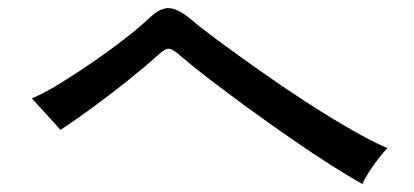

<svg xmlns="http://www.w3.org/2000/svg" viewBox="-20 -599 1040 482"><path d="M890 -137Q859 -154 812.5 -183.5Q766 -213 712.5 -250Q659 -287 606 -325.5Q553 -364 508 -398.5Q463 -433 434 -458Q415 -475 405 -476.5Q395 -478 378 -462Q346 -433 303 -398.5Q260 -364 215 -331Q170 -298 132 -273L60 -352Q89 -364 129 -388.5Q169 -413 212 -442.5Q255 -472 293 -501.5Q331 -531 355 -554Q384 -581 406.5 -578.5Q429 -576 460 -550Q483 -530 528.5 -496.5Q574 -463 630.5 -423Q687 -383 747 -344Q807 -305 861 -274Q915 -243 953 -227Q944 -219 930.5 -201.5Q917 -184 905.5 -166Q894 -148 890 -137Z"/></svg>

Font: Zen Kaku Gothic New Medium
Style: Regular
Weight: 500
Designer: Yoshimichi Ohira
Foundry: Positype
Version: Version 1.002